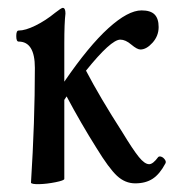

<svg xmlns="http://www.w3.org/2000/svg" viewBox="-20 -451 443 484"><path d="M58.1 9.8Q67.9 -145 67.9 -279.8Q67.9 -346.2 26.9 -346.2Q21 -346.2 21 -360.1Q21 -374 26.9 -374Q43.9 -374 69.3 -386.5Q94.7 -398.9 119.1 -418.9Q134.8 -431.2 138.2 -431.2Q145 -431.2 145 -417Q142.1 -393.1 142.1 -341.8V-245.1Q203.6 -335 253.2 -379.9Q302.7 -424.8 336.9 -424.8Q359.4 -424.8 369.6 -414.6Q379.9 -404.3 379.9 -382.8Q379.9 -360.4 364.5 -343.3Q349.1 -326.2 334 -326.2Q325.7 -326.2 311 -338.6Q296.4 -351.1 283.2 -351.1Q259.8 -351.1 196.8 -272.9Q231.4 -206.5 288.1 -118.2Q315.4 -73.2 330.1 -55.2Q344.7 -37.1 356 -37.1Q365.7 -37.1 378.9 -55.2Q381.8 -57.6 386.7 -55.9Q391.6 -54.2 395.5 -48.8Q399.4 -43.5 397 -39.1Q382.8 -12.2 365 -0.5Q347.2 11.2 320.8 11.2Q295.4 11.2 274.9 -7.8Q254.4 -26.9 223.1 -78.1Q184.6 -139.2 147.9 -208L142.1 -199.2V0Q142.1 3.9 120.1 8.3Q98.1 12.7 79.3 13.2Q60.5 13.7 58.1 9.8Z"/></svg>

Font: Junicode SmCond
Style: Regular
Weight: 400
Width: 4
Designer: Peter S. Baker
Version: Version 2.206